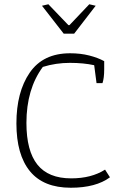

<svg xmlns="http://www.w3.org/2000/svg" viewBox="-20 -872 585 901"><path d="M177 -845 207 -852 301 -754H306L399 -852L429 -845L328 -714H279ZM57 -293Q57 -440 119.5 -531Q182 -622 309 -622Q358 -622 399 -611.5Q440 -601 469 -585V-547Q469 -506 461 -482H433L422 -566Q372 -577 308 -577Q242 -577 181 -558Q104 -454 104 -295Q104 -164 155.5 -99.5Q207 -35 314 -35Q409 -35 473 -76L496 -40Q430 9 312 9Q184 9 120.5 -68.5Q57 -146 57 -293Z"/></svg>

Font: Athiti Light
Style: Regular
Weight: 300
Designer: CadsonDemak Team
Foundry: CadsonDemak
Version: Version 1.033